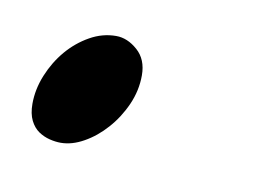

<svg xmlns="http://www.w3.org/2000/svg" viewBox="-32 -310 264 196"><g transform="rotate(10 100.0 -211.5)"><path d="M76.2 -270Q87.9 -270 98.4 -260.7Q108.9 -251.5 108.9 -234.9Q108.9 -219.2 102.3 -204.3Q95.7 -189.5 85.4 -178Q75.2 -166.5 63 -159.7Q50.8 -152.8 39.1 -152.8Q33.7 -152.8 27.6 -154.3Q21.5 -155.8 16.1 -159.4Q10.7 -163.1 7.3 -169.9Q3.9 -176.8 3.9 -187Q3.9 -202.1 10 -217Q16.1 -231.9 26.1 -243.7Q36.1 -255.4 49.1 -262.7Q62 -270 76.2 -270Z"/></g></svg>

Font: Romanesco
Style: Regular
Weight: 400
Designer: Astigmatic (AOETI)
Foundry: Astigmatic (AOETI)
Version: Version 1.000